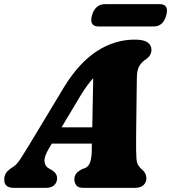

<svg xmlns="http://www.w3.org/2000/svg" viewBox="-44 -908 827 928"><path d="M193.5 -192Q169 -152 171 -128Q173 -104 193 -93.5L208.5 -84.5Q221.5 -76 226.8 -66.5Q232 -57 232 -47.5Q232 -25.5 217.5 -12.8Q203 0 179.5 0H22.5Q-23.5 0 -23.5 -40Q-23.5 -57 -15.2 -71Q-7 -85 21 -102.5Q37.5 -113 57 -143.2Q76.5 -173.5 98 -209L268 -491Q339 -605.5 424.8 -661Q510.5 -716.5 607 -716.5Q652 -716.5 670 -702.5Q688 -688.5 688 -668Q688 -642 665.5 -624.5Q643.5 -610.5 630.5 -590.8Q617.5 -571 617.5 -531.5Q617 -505 616.5 -466.5Q616 -428 615.5 -385Q615 -342 614.5 -301Q614 -260 613.8 -228Q613.5 -196 614 -181Q614.5 -156.5 615.5 -140.5Q616.5 -124.5 622.5 -112.5Q628.5 -100.5 644 -87.5Q663.5 -70 663.5 -46Q663.5 -26 649.2 -13Q635 0 609.5 0H359.5Q334 0 324.8 -12.2Q315.5 -24.5 315.5 -41Q315.5 -59 325.8 -70.8Q336 -82.5 356 -92L367 -95.5Q384.5 -103 391.8 -124.5Q399 -146 399.5 -178.5Q399.5 -192.5 400 -214H206.5ZM345 -445.5 253.5 -292.5H402Q403 -348.5 404.2 -411.8Q405.5 -475 406.5 -530Q393.5 -516 378.2 -495.5Q363 -475 345 -445.5ZM400.5 -833.5Q408 -861 424.5 -874.5Q441 -888 463 -888H727Q774.5 -888 759.5 -834Q745 -780 698 -780H433.5Q386 -780 400.5 -833.5Z"/></svg>

Font: Fraunces 9pt S050 Black
Style: Italic
Weight: 900
Italic angle: -16°
Version: Version 1.000; ttfautohint (v1.8.3)